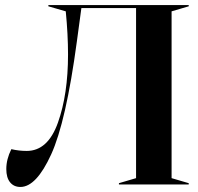

<svg xmlns="http://www.w3.org/2000/svg" viewBox="-20 -732 787 762"><path d="M5 -61Q5 -100 25 -140Q55 -133 86 -133Q170 -133 210 -245.5Q250 -358 250 -516Q250 -595 241 -687L172 -707V-712H729V-707L661 -687V-25L729 -5V0H452V-5L520 -25V-700H303L285 -567Q242 -248 183 -119Q124 10 61 10Q35 10 20 -8.5Q5 -27 5 -61Z"/></svg>

Font: Nyght Serif Medium
Style: Regular
Weight: 500
Designer: Maksym Kobuzan
Version: Version 0.410